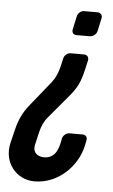

<svg xmlns="http://www.w3.org/2000/svg" viewBox="-50 -483 438 743"><g transform="rotate(5 168.5 -111.5)"><path d="M213 -110C247 -150 258 -171 271 -228L278 -259C281 -271 273 -281 261 -281H209C196 -281 185 -271 182 -259L175 -228C169 -203 160 -182 147 -165L64 -62C43 -35 29 -5 21 28L7 85C-11 162 42 225 112 225C206 225 277 149 294 74L299 50C302 38 295 28 283 28H232C219 28 207 38 204 50L199 74C192 103 177 129 141 129C115 129 96 113 102 85L114 33C120 9 129 -11 144 -28ZM299 -448H247C234 -448 223 -438 220 -426L209 -375C206 -363 212 -353 225 -353H277C289 -353 302 -363 305 -375L316 -426C319 -438 311 -448 299 -448Z"/></g></svg>

Font: DIN Rundschrift
Style: EngKursiv
Weight: 400
Width: 3
Version: Version 1.027